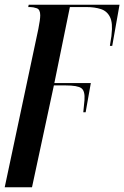

<svg xmlns="http://www.w3.org/2000/svg" viewBox="-36 -556 528 816"><path d="M127 -433Q135 -473 135 -491Q135 -516 120 -521Q105 -526 93 -526H84L86 -536H472L441 -361H431Q434 -384 436 -393.5Q438 -403 438 -409Q444 -458 431.5 -483.5Q419 -509 392.5 -517.5Q366 -526 332 -526H261L195 -203H350L328 -79H318Q322 -114 323 -130Q326 -169 310 -181Q294 -193 242 -193H193L100 240H-16Z"/></svg>

Font: Noto Serif Display ExtraCondensed SemiBold
Style: Italic
Weight: 600
Width: 2
Italic angle: -12°
Designer: Monotype Design Team
Foundry: Monotype Imaging Inc.
Version: Version 2.009